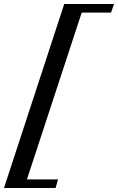

<svg xmlns="http://www.w3.org/2000/svg" viewBox="-123 -767 590 960"><path d="M-103 172.9 198.2 -747.1H447.3L432.1 -704.1H285.6L11.7 129.9H167.5L154.8 172.9Z"/></svg>

Font: Elstob 6pt SemiBold
Style: Italic
Weight: 600
Italic angle: -20°
Designer: Peter S. Baker
Version: Version 1.015